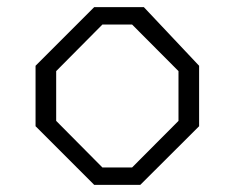

<svg xmlns="http://www.w3.org/2000/svg" viewBox="-20 -520 660 540"><path d="M80 -165V-335L245 -500H384.5L540 -335V-165L374.5 0H245ZM351.5 -49 482 -180V-320L351.5 -451H268L138 -320V-180L268 -49Z"/></svg>

Font: Monaspace Krypton Var
Style: Regular
Weight: 400
Designer: Riley Cran and the Lettermatic Team
Version: Version 1.101 (Monaspace Krypton Var)